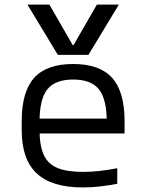

<svg xmlns="http://www.w3.org/2000/svg" viewBox="-20 -810 640 840"><path d="M100 -790H196L298 -613H302L404 -790H500L367 -570H233ZM342 10Q206 10 140.5 -51.5Q75 -113 75 -240V-280Q75 -409 129.5 -469.5Q184 -530 300 -530Q416 -530 470.5 -469.5Q525 -409 525 -280V-226H119V-291H471L447 -268V-277Q447 -376 413 -419Q379 -462 300 -462Q221 -462 187 -419Q153 -376 153 -277V-243Q153 -174 171 -133.5Q189 -93 230.5 -75.5Q272 -58 343 -58Q378 -58 414.5 -62Q451 -66 493 -74V-6Q458 1 419 5.5Q380 10 342 10Z"/></svg>

Font: M PLUS Code Latin Expanded
Style: Regular
Weight: 400
Width: 7
Designer: Coji Morishita
Foundry: UNDERFOREST DESIGN
Version: Version 1.002; ttfautohint (v1.8.3)